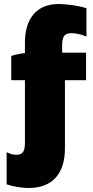

<svg xmlns="http://www.w3.org/2000/svg" viewBox="-20 -738 464 955"><path d="M123 197C242 197 303 124 303 0V-339H408V-476H289V-513C289 -555 300 -573 335 -573C354 -573 384 -568 410 -556V-697C375 -709 312 -718 272 -718C162 -718 104 -646 104 -525V-474C83 -472 55 -466 36 -460V-339H104V-27C104 15 93 32 61 32C44 32 30 27 13 19V179C50 191 89 197 123 197Z"/></svg>

Font: Fixel Text Black
Style: Regular
Weight: 900
Width: 4
Designer: AlfaBravo + MacPaw
Foundry: Kyrylo Tkachov, Marchela Mozhyna, Serhii Makarenko, Maria Weinstein, Zakhar Kryvoshyya
Version: Version 1.211